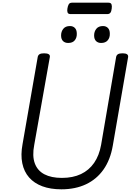

<svg xmlns="http://www.w3.org/2000/svg" viewBox="-20 -1391 982 1430"><path d="M437 19Q356 19 295.5 -3.5Q235 -26 197 -69Q159 -112 146 -175Q133 -238 148 -318L261 -967Q264 -981 275 -987.5Q286 -994 309 -994Q332 -994 343 -987Q354 -980 351 -965L235 -312Q219 -230 239 -175Q259 -120 310.5 -93Q362 -66 441 -66Q523 -66 583 -94.5Q643 -123 681 -178Q719 -233 733 -312L845 -967Q848 -981 859 -987.5Q870 -994 893 -994Q939 -994 934 -965L820 -306Q802 -201 751 -128.5Q700 -56 620.5 -18.5Q541 19 437 19ZM488 -1071Q464 -1071 449.5 -1085Q435 -1099 435 -1127Q435 -1156 451.5 -1176.5Q468 -1197 501 -1197Q524 -1197 538 -1182.5Q552 -1168 552 -1140Q553 -1111 537 -1091Q521 -1071 488 -1071ZM733 -1071Q710 -1071 695.5 -1085Q681 -1099 681 -1127Q681 -1156 697.5 -1176.5Q714 -1197 747 -1197Q770 -1197 784 -1182.5Q798 -1168 798 -1140Q799 -1111 782.5 -1091Q766 -1071 733 -1071ZM507 -1286Q488 -1286 483.5 -1297.5Q479 -1309 482 -1327Q485 -1347 492 -1359Q499 -1371 517 -1371H787Q806 -1371 810.5 -1358.5Q815 -1346 812 -1327Q810 -1307 802.5 -1296.5Q795 -1286 778 -1286Z"/></svg>

Font: Playwrite DE VA
Style: Regular
Weight: 400
Designer: Veronika Burian, José Scaglione
Foundry: TypeTogether
Version: Version 1.002